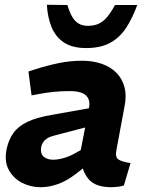

<svg xmlns="http://www.w3.org/2000/svg" viewBox="-20 -775 608 803"><path d="M498 1Q484 5 470 6.5Q456 8 447 8Q378 8 350 -26.5Q322 -61 320 -109L315 -133L352 -324Q359 -356 340.5 -375Q322 -394 270 -394Q235 -394 202 -390.5Q169 -387 138 -381L112 -376L99 -476L130 -486Q177 -501 225.5 -511Q274 -521 323 -521Q369 -521 406 -508Q443 -495 467 -470.5Q491 -446 500.5 -411Q510 -376 501 -331L467 -148Q461 -119 474 -109Q487 -99 526 -93ZM150 8Q108 8 72 -10.5Q36 -29 16.5 -65Q-3 -101 8 -153Q16 -190 35.5 -218Q55 -246 94 -265Q133 -284 199 -295L368 -325L352 -246L207 -208Q190 -204 178.5 -197Q167 -190 161 -181Q155 -172 152 -160Q148 -132 163 -119.5Q178 -107 203 -107Q221 -107 245 -113.5Q269 -120 294 -134L335 -157L353 -91L295 -46Q260 -19 223 -5.5Q186 8 150 8ZM340 -574Q283 -574 248 -597Q213 -620 196 -661Q179 -702 176 -755L262 -754Q271 -723 282.5 -704Q294 -685 309.5 -676Q325 -667 348 -667Q372 -667 391 -675Q410 -683 426.5 -702Q443 -721 461 -754H554Q534 -699 507.5 -658.5Q481 -618 441 -596Q401 -574 340 -574Z"/></svg>

Font: REM SemiBold
Style: Italic
Weight: 600
Italic angle: -11°
Designer: Octavio Pardo
Foundry: Ashler Design
Version: Version 1.005;gftools[0.9.28]